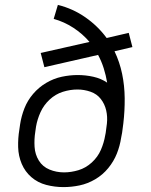

<svg xmlns="http://www.w3.org/2000/svg" viewBox="-20 -755 616 783"><path d="M239 8Q272 8 305 1Q338 -6 368.5 -24Q399 -42 421.5 -69.5Q444 -97 456.5 -128.5Q469 -160 474 -193L478 -214Q479 -223 480.5 -233Q482 -243 483 -252Q489 -303 488.5 -354.5Q488 -406 478 -454Q468 -502 447 -546L520 -563L505 -621L415 -600Q379 -649 328 -684.5Q277 -720 216 -735L199 -678Q242 -666 279.5 -641.5Q317 -617 345 -584L146 -539L161 -481L380 -531Q394 -505 403 -476.5Q412 -448 417 -418Q392 -435 360.5 -442Q329 -449 297 -449Q265 -449 232 -442Q199 -435 168.5 -417Q138 -399 115 -372Q92 -345 79.5 -313Q67 -281 62 -248L59 -227Q53 -191 54 -155Q55 -119 68.5 -87Q82 -55 108 -32.5Q134 -10 168.5 -1Q203 8 239 8ZM241 -52Q210 -52 182 -63.5Q154 -75 138.5 -100Q123 -125 121 -156Q119 -187 124 -218L127 -239Q132 -268 145 -297Q158 -326 182 -348.5Q206 -371 236 -380.5Q266 -390 296 -390Q323 -390 349 -381Q375 -372 391 -351.5Q407 -331 413 -305Q419 -279 416 -251Q414 -233 411 -213L409 -203Q404 -173 391.5 -144Q379 -115 354.5 -92.5Q330 -70 300 -61Q270 -52 241 -52Z"/></svg>

Font: Iosevka Sparkle Light Oblique
Style: Regular
Weight: 300
Italic angle: -9°
Designer: Belleve Invis
Foundry: Belleve Invis
Version: Version 4.5.0; ttfautohint (v1.8.3)